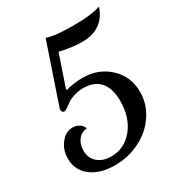

<svg xmlns="http://www.w3.org/2000/svg" viewBox="-184 -908 978 1045"><g transform="rotate(-30 305.0 -385.5)"><path d="M317.9 -491.2Q418.9 -491.2 486.1 -428Q553.2 -364.7 553.2 -268.1Q553.2 -192.9 510.7 -128.9Q468.3 -64.9 395.3 -27.6Q322.3 9.8 236.8 9.8Q143.6 9.8 87.2 -33.4Q30.8 -76.7 30.8 -148.9Q30.8 -204.1 62.3 -244.1Q93.8 -284.2 137.2 -284.2Q161.1 -284.2 179.7 -271.5Q198.2 -258.8 202.1 -240.2Q169.9 -240.2 147.9 -212.9Q126 -185.5 126 -145Q126 -98.1 158 -70.1Q189.9 -42 243.2 -42Q326.2 -42 380.6 -109.1Q435.1 -176.3 435.1 -279.8Q435.1 -358.4 399.4 -399.7Q363.8 -440.9 294.9 -440.9Q262.2 -440.9 234.4 -431.6Q206.5 -422.4 191.9 -411.4Q177.2 -400.4 163.8 -391.1Q150.4 -381.8 143.1 -381.8Q137.2 -381.8 132.6 -386.7Q127.9 -391.6 127.9 -398.9Q127.9 -406.2 129.9 -412.1L254.9 -779.8Q305.2 -762.2 418 -762.2Q533.2 -762.2 585 -780.8L590.8 -779.8Q549.8 -661.1 417 -661.1Q355.5 -661.1 277.8 -679.2L210.9 -481.9L214.8 -476.1Q228.5 -481.9 260 -486.6Q291.5 -491.2 317.9 -491.2Z"/></g></svg>

Font: Libre Baskerville
Style: Italic
Weight: 400
Designer: Pablo Impallari, Rodrigo Fuenzalida
Foundry: Pablo Impallari, Rodrigo Fuenzalida
Version: Version 1.000